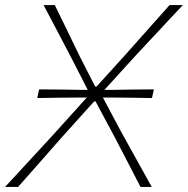

<svg xmlns="http://www.w3.org/2000/svg" viewBox="-30 -733 737 753"><path d="M-10 0Q34.5 -48 79.8 -97.2Q125 -146.5 174.5 -200L310.5 -350.5H283.5Q239.5 -350 200.8 -349.8Q162 -349.5 116 -348.5L123.5 -382.5Q169 -382 207.5 -381.8Q246 -381.5 290 -380.5H314L253 -500Q227 -550 199.8 -601.5Q172.5 -653 141 -713H185Q210.5 -660.5 235.8 -608.8Q261 -557 283 -511.5L343 -394H349L457.5 -513.5Q498.5 -559.5 544 -610.8Q589.5 -662 635 -713H687Q636 -658.5 588.5 -607.8Q541 -557 501 -514L379.5 -380.5H406Q450.5 -381.5 489 -381.8Q527.5 -382 573.5 -382.5L566 -348.5Q520.5 -349.5 482.2 -349.8Q444 -350 399.5 -350.5H373.5L443 -220Q474.5 -163 504 -110Q533.5 -57 565 0H521Q494 -52 469.8 -99Q445.5 -146 422 -191L345 -335H339L207.5 -189Q165 -140.5 126 -96.2Q87 -52 41 0Z"/></svg>

Font: Commissioner Loud Thin
Style: Italic
Weight: 100
Italic angle: -12°
Designer: Kostas Bartsokas
Foundry: Kostas Bartsokas
Version: Version 1.000; ttfautohint (v1.8.3)